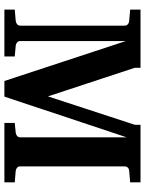

<svg xmlns="http://www.w3.org/2000/svg" viewBox="84 -748 644 852"><g transform="rotate(90 406.0 -322.0)"><path d="M22.5 -19.5V-65.4L72.8 -69.8Q81.1 -70.8 87.4 -75.9Q93.8 -81.1 93.8 -89.8V-553.2Q93.8 -562 87.4 -567.4Q81.1 -572.8 72.8 -573.2L22.5 -577.6V-623.5H280.8V-598.1L407.7 -212.9L533.7 -598.1V-623.5H789.1V-577.6L737.8 -573.2Q730 -572.8 724.1 -567.4Q718.3 -562 718.3 -553.2V-89.8Q718.3 -81.1 724.1 -75.9Q730 -70.8 737.8 -69.8L789.1 -65.4V-19.5H525.4V-65.4L569.3 -69.8Q577.1 -70.8 583.3 -75.9Q589.4 -81.1 589.4 -89.8V-562L408.7 -19.5H339.4L162.1 -558.6V-89.8Q162.1 -81.1 168.2 -75.9Q174.3 -70.8 182.1 -69.8L230.5 -65.4V-19.5Z"/></g></svg>

Font: Annapurna SIL
Style: Bold
Weight: 700
Designer: Peter Martin, Annie Olsen
Foundry: SIL International
Version: Version 2.000